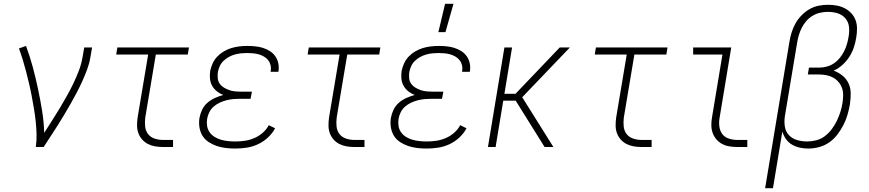

<svg xmlns="http://www.w3.org/2000/svg" viewBox="-20 -768 4540 1003"><path d="M167 0Q172 -34 171 -67.5Q170 -101 166.5 -134Q163 -167 157.5 -199.5Q152 -232 146 -264.5Q140 -297 132.5 -328.5Q125 -360 117 -391.5Q109 -423 99.5 -454Q90 -485 79 -515L116 -528Q136 -474 151 -418.5Q166 -363 178 -306.5Q190 -250 199.5 -192Q209 -134 211 -74Q231 -106 251.5 -137.5Q272 -169 291 -201Q310 -233 328.5 -265.5Q347 -298 363 -331.5Q379 -365 392 -399Q405 -433 411 -468L420 -520H461L452 -468Q447 -437 435.5 -406Q424 -375 410.5 -345Q397 -315 381.5 -285.5Q366 -256 349.5 -227Q333 -198 316 -169.5Q299 -141 281 -112.5Q263 -84 244.5 -56Q226 -28 208 0Z M832 0Q811 0 790.5 -3.5Q770 -7 752.5 -16Q735 -25 722 -40Q709 -55 702.5 -73.5Q696 -92 696 -113Q696 -134 699 -155L754 -483H587L593 -520H967L961 -483H794L739 -155Q736 -132 738 -109Q740 -86 752.5 -69Q765 -52 786.5 -44.5Q808 -37 831 -37H884V0Z M1208 8Q1183 8 1158.5 5Q1134 2 1112 -5.5Q1090 -13 1070 -26Q1050 -39 1038 -58.5Q1026 -78 1022 -102.5Q1018 -127 1022 -152Q1026 -174 1036 -195Q1046 -216 1064 -231.5Q1082 -247 1103.5 -256.5Q1125 -266 1147 -272Q1128 -279 1113 -291Q1098 -303 1088.5 -319.5Q1079 -336 1077 -356.5Q1075 -377 1078 -397Q1082 -417 1091 -437Q1100 -457 1115.5 -473Q1131 -489 1150 -500Q1169 -511 1189 -517Q1209 -523 1230 -525.5Q1251 -528 1271 -528Q1292 -528 1313 -526Q1334 -524 1353 -518Q1372 -512 1389 -501.5Q1406 -491 1417.5 -475Q1429 -459 1433.5 -439Q1438 -419 1435 -398L1434 -393H1394V-397Q1397 -412 1393.5 -427Q1390 -442 1381 -453.5Q1372 -465 1359 -472.5Q1346 -480 1332 -484Q1318 -488 1302.5 -489.5Q1287 -491 1271 -491Q1255 -491 1239.5 -489.5Q1224 -488 1207.5 -483.5Q1191 -479 1175.5 -470.5Q1160 -462 1147.5 -450Q1135 -438 1128 -422.5Q1121 -407 1118 -391Q1116 -375 1117.5 -359Q1119 -343 1128 -330.5Q1137 -318 1150.5 -310Q1164 -302 1178.5 -297Q1193 -292 1209.5 -290.5Q1226 -289 1242 -289H1296L1289 -252H1235Q1217 -252 1199.5 -250.5Q1182 -249 1164 -244.5Q1146 -240 1128.5 -232Q1111 -224 1096.5 -211.5Q1082 -199 1073.5 -182Q1065 -165 1062 -147Q1059 -128 1062 -109.5Q1065 -91 1075.5 -76.5Q1086 -62 1101.5 -52.5Q1117 -43 1134.5 -38Q1152 -33 1171 -31Q1190 -29 1209 -29Q1234 -29 1258.5 -32.5Q1283 -36 1307 -46Q1331 -56 1351.5 -73.5Q1372 -91 1384 -114L1417 -98Q1403 -71 1379 -49Q1355 -27 1326.5 -14Q1298 -1 1268 3.5Q1238 8 1208 8Z M1832 0Q1811 0 1790.5 -3.5Q1770 -7 1752.5 -16Q1735 -25 1722 -40Q1709 -55 1702.5 -73.5Q1696 -92 1696 -113Q1696 -134 1699 -155L1754 -483H1587L1593 -520H1967L1961 -483H1794L1739 -155Q1736 -132 1738 -109Q1740 -86 1752.5 -69Q1765 -52 1786.5 -44.5Q1808 -37 1831 -37H1884V0Z M2270 -600 2305 -748H2349L2307 -600ZM2208 8Q2183 8 2158.5 5Q2134 2 2112 -5.5Q2090 -13 2070 -26Q2050 -39 2038 -58.5Q2026 -78 2022 -102.5Q2018 -127 2022 -152Q2026 -174 2036 -195Q2046 -216 2064 -231.5Q2082 -247 2103.5 -256.5Q2125 -266 2147 -272Q2128 -279 2113 -291Q2098 -303 2088.5 -319.5Q2079 -336 2077 -356.5Q2075 -377 2078 -397Q2082 -417 2091 -437Q2100 -457 2115.5 -473Q2131 -489 2150 -500Q2169 -511 2189 -517Q2209 -523 2230 -525.5Q2251 -528 2271 -528Q2292 -528 2313 -526Q2334 -524 2353 -518Q2372 -512 2389 -501.5Q2406 -491 2417.5 -475Q2429 -459 2433.5 -439Q2438 -419 2435 -398L2434 -393H2394V-397Q2397 -412 2393.5 -427Q2390 -442 2381 -453.5Q2372 -465 2359 -472.5Q2346 -480 2332 -484Q2318 -488 2302.5 -489.5Q2287 -491 2271 -491Q2255 -491 2239.5 -489.5Q2224 -488 2207.5 -483.5Q2191 -479 2175.5 -470.5Q2160 -462 2147.5 -450Q2135 -438 2128 -422.5Q2121 -407 2118 -391Q2116 -375 2117.5 -359Q2119 -343 2128 -330.5Q2137 -318 2150.5 -310Q2164 -302 2178.5 -297Q2193 -292 2209.5 -290.5Q2226 -289 2242 -289H2296L2289 -252H2235Q2217 -252 2199.5 -250.5Q2182 -249 2164 -244.5Q2146 -240 2128.5 -232Q2111 -224 2096.5 -211.5Q2082 -199 2073.5 -182Q2065 -165 2062 -147Q2059 -128 2062 -109.5Q2065 -91 2075.5 -76.5Q2086 -62 2101.5 -52.5Q2117 -43 2134.5 -38Q2152 -33 2171 -31Q2190 -29 2209 -29Q2234 -29 2258.5 -32.5Q2283 -36 2307 -46Q2331 -56 2351.5 -73.5Q2372 -91 2384 -114L2417 -98Q2403 -71 2379 -49Q2355 -27 2326.5 -14Q2298 -1 2268 3.5Q2238 8 2208 8Z M2529 0 2615 -520H2655L2615 -278H2673L2904 -520H2957L2708 -260L2871 0H2825L2674 -242H2609L2569 0Z M3332 0Q3311 0 3290.5 -3.5Q3270 -7 3252.5 -16Q3235 -25 3222 -40Q3209 -55 3202.5 -73.5Q3196 -92 3196 -113Q3196 -134 3199 -155L3254 -483H3087L3093 -520H3467L3461 -483H3294L3239 -155Q3236 -132 3238 -109Q3240 -86 3252.5 -69Q3265 -52 3286.5 -44.5Q3308 -37 3331 -37H3384V0Z M3832 0Q3810 0 3789.5 -3.5Q3769 -7 3751.5 -16.5Q3734 -26 3721.5 -41Q3709 -56 3702.5 -75Q3696 -94 3696 -115Q3696 -136 3700 -158L3754 -483H3601V-520H3800L3739 -152Q3735 -129 3738 -106.5Q3741 -84 3753.5 -67.5Q3766 -51 3787.5 -44Q3809 -37 3831 -37H3884V0Z M3977 215 4104 -550Q4108 -575 4115.5 -599Q4123 -623 4135.5 -645.5Q4148 -668 4167 -687.5Q4186 -707 4208.5 -720Q4231 -733 4256 -738Q4281 -743 4305 -743Q4329 -743 4351 -739Q4373 -735 4392.5 -725Q4412 -715 4427 -699Q4442 -683 4449.5 -662.5Q4457 -642 4457 -618.5Q4457 -595 4453 -572Q4449 -546 4440.5 -520.5Q4432 -495 4417 -471.5Q4402 -448 4381 -429Q4360 -410 4335 -399Q4360 -390 4381 -373Q4402 -356 4413 -332Q4424 -308 4424 -279.5Q4424 -251 4420 -223Q4415 -195 4407 -167.5Q4399 -140 4385.5 -114Q4372 -88 4354 -64.5Q4336 -41 4311.5 -24Q4287 -7 4258.5 0.5Q4230 8 4202 8Q4179 8 4157 3Q4135 -2 4116.5 -13Q4098 -24 4085.5 -42Q4073 -60 4067 -81L4018 215ZM4196 -29Q4219 -29 4243.5 -35Q4268 -41 4288.5 -56.5Q4309 -72 4324.5 -92.5Q4340 -113 4351 -135.5Q4362 -158 4369.5 -181.5Q4377 -205 4381 -229Q4384 -249 4384.5 -269Q4385 -289 4379 -307Q4373 -325 4360.5 -339.5Q4348 -354 4331.5 -363Q4315 -372 4295.5 -375.5Q4276 -379 4256 -379H4200L4206 -415H4262Q4281 -415 4300.5 -420.5Q4320 -426 4337.5 -438Q4355 -450 4368 -466.5Q4381 -483 4390 -501Q4399 -519 4404.5 -538Q4410 -557 4413 -576Q4418 -603 4415 -628.5Q4412 -654 4396 -672.5Q4380 -691 4356 -698.5Q4332 -706 4305 -706Q4285 -706 4264.5 -701.5Q4244 -697 4225.5 -686Q4207 -675 4192.5 -658.5Q4178 -642 4168.5 -623Q4159 -604 4153 -584Q4147 -564 4144 -544L4080 -160Q4076 -133 4080 -107Q4084 -81 4101 -62.5Q4118 -44 4143.5 -36.5Q4169 -29 4196 -29Z"/></svg>

Font: Iosevka SS18 Extralight
Style: Italic
Weight: 200
Italic angle: -9°
Monospace: yes
Designer: Belleve Invis
Foundry: Belleve Invis
Version: Version 25.1.1; ttfautohint (v1.8.4)